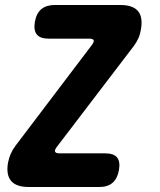

<svg xmlns="http://www.w3.org/2000/svg" viewBox="-20 -750 640 770"><path d="M96 0Q45 0 24.5 -24.5Q4 -49 12 -97Q16 -117 23 -133Q30 -149 41 -164L348 -569Q358 -582 355.5 -588.5Q353 -595 338 -595H175Q141 -595 127.5 -612Q114 -629 120 -663Q126 -697 146 -713.5Q166 -730 200 -730H462Q513 -730 533.5 -705.5Q554 -681 545 -631Q542 -612 535 -596.5Q528 -581 517 -566L208 -161Q198 -148 201 -141.5Q204 -135 219 -135H402Q436 -135 449.5 -118.5Q463 -102 457 -68Q451 -34 431.5 -17Q412 0 378 0Z"/></svg>

Font: Maple Mono ExtraBold
Style: Italic
Weight: 800
Italic angle: -10°
Monospace: yes
Designer: subframe7536
Version: Version 7.200